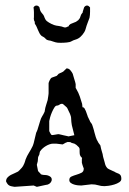

<svg xmlns="http://www.w3.org/2000/svg" viewBox="-20 -686 477 710"><path d="M289.6 -64Q289.1 -64.5 288.1 -67.1Q287.1 -69.8 286.1 -72.8Q285.2 -75.7 284.4 -78.1Q283.7 -80.6 283.7 -81.1Q282.7 -82.5 282.7 -85.2Q282.7 -87.9 282.7 -91.3Q282.7 -94.2 282.7 -97.2Q282.7 -100.1 283.7 -101.6Q276.9 -107.9 275.6 -113Q274.4 -118.2 274.4 -125V-135.3Q274.4 -136.2 273.4 -138.2Q272.5 -140.1 272 -141.1Q270.5 -142.1 266.4 -146.5Q262.2 -150.9 259.8 -151.9Q255.9 -155.3 250 -156.2Q244.1 -157.2 239.7 -160.6Q238.8 -160.6 235.1 -160.6Q231.4 -160.6 230.5 -161.1Q227.1 -160.2 222.4 -158Q217.8 -155.8 216.8 -154.8L211.9 -151.9L188 -154.8H176.3Q169.9 -154.8 163.1 -152.3Q156.2 -149.9 149.7 -146Q143.1 -142.1 137.5 -137Q131.8 -131.8 128.4 -126.5Q127.4 -125.5 126.5 -120.6Q125.5 -115.7 125.5 -114.7Q124.5 -111.8 122.6 -108.6Q120.6 -105.5 120.6 -101.6L119.6 -89.4L116.2 -76.7L120.6 -54.2Q120.6 -53.2 122.1 -51.8Q123.5 -50.3 125.5 -48.3Q130.9 -43 130.9 -42Q130.9 -41.5 132.6 -41Q134.3 -40.5 136.2 -40Q138.2 -39.6 140.1 -39.3Q142.1 -39.1 142.6 -39.1Q145.5 -39.1 150.4 -38.6Q155.3 -38.1 159.9 -36.1Q164.6 -34.2 168 -31Q171.4 -27.8 171.4 -22Q171.4 -16.1 167 -10.7Q162.6 -5.4 156.2 -3.4Q153.8 -2.9 148.4 -2Q143.1 -1 136.7 0.5Q130.4 2 124.5 3.2Q118.7 4.4 116.2 4.9L104.5 0L33.7 4.9Q27.3 3.9 22.7 2.9Q18.1 2 14.4 0Q10.7 -2 8.1 -5.4Q5.4 -8.8 2.4 -15.1Q2.4 -23.9 7.6 -29.5Q12.7 -35.2 20 -39.1Q27.3 -43 35.2 -46.1Q43 -49.3 47.9 -52.2Q47.9 -53.2 49.1 -54Q50.3 -54.7 51.3 -55.7Q55.7 -60.1 60.8 -65.9Q65.9 -71.8 68.4 -78.6Q68.8 -79.1 69.8 -81.5Q70.8 -84 71.8 -86.9Q72.8 -89.8 73.5 -92.3Q74.2 -94.7 74.2 -95.2Q79.6 -109.4 86.9 -120.8Q94.2 -132.3 99.6 -143.6Q100.1 -144 101.1 -146.5Q102.1 -148.9 103 -151.9Q104 -154.8 104.7 -157.2Q105.5 -159.7 105.5 -160.6L113.8 -195.3Q114.3 -195.8 115.2 -198Q116.2 -200.2 117.2 -202.6Q118.2 -205.1 118.9 -207Q119.6 -209 119.6 -209.5L128.4 -238.3Q131.3 -249 136 -256.1Q140.6 -263.2 145 -272.9L147.5 -287.1Q148.4 -289.1 149.4 -293.7Q150.4 -298.3 150.9 -298.8L156.2 -315.9Q156.2 -317.9 157 -321.3Q157.7 -324.7 158.2 -328.6Q158.7 -332.5 159.2 -336.2Q159.7 -339.8 159.7 -341.3V-378.4Q159.7 -379.9 160.9 -382.8Q162.1 -385.7 163.6 -388.9Q165 -392.1 167 -394.8Q168.9 -397.5 171.4 -398.9L188 -404.8Q189.5 -404.8 192.6 -408.4Q195.8 -412.1 196.8 -413.1L213.4 -420.9L226.1 -433.1Q234.4 -433.1 240 -426.5Q245.6 -419.9 249 -413.1Q249.5 -410.6 251.2 -405.3Q252.9 -399.9 254.6 -393.8Q256.3 -387.7 258.1 -382.3Q259.8 -377 259.8 -375V-360.8Q260.7 -359.9 261.7 -357.9Q262.7 -356 263.2 -355Q270 -343.8 274.9 -329.8Q279.8 -315.9 283.7 -301.8Q284.7 -292 284.9 -290.5Q285.2 -289.1 286.1 -289.1Q290.5 -289.1 292.7 -284.9Q294.9 -280.8 297.4 -275.4L303.2 -259.3Q303.2 -257.8 304.7 -254.6Q306.2 -251.5 308.1 -247.6Q310.1 -243.7 311.8 -240Q313.5 -236.3 314 -234.9Q314.5 -234.4 317.4 -230.5Q318.8 -228.5 319.8 -227.1Q320.3 -226.1 321.8 -221.9Q323.2 -217.8 324.7 -212.9Q326.2 -208 327.4 -203.9Q328.6 -199.7 328.6 -198.7Q331.1 -189 334.2 -179Q337.4 -168.9 342.8 -160.6Q342.8 -159.2 346.7 -154.5Q350.6 -149.9 351.1 -148.4L354 -135.3Q356 -127 357.9 -121.6Q359.9 -116.2 360.4 -110.8Q360.4 -109.4 361.6 -105Q362.8 -100.6 364.3 -95.5Q365.7 -90.3 366.9 -86.2Q368.2 -82 368.2 -81.1Q369.1 -75.7 373 -69.3Q377 -63 380.9 -61.5Q381.3 -61 384.5 -59.6Q387.7 -58.1 391.4 -56.4Q395 -54.7 398.2 -53.2Q401.4 -51.8 401.9 -51.8Q407.7 -47.9 412.8 -46.1Q418 -44.4 421.4 -42.2Q424.8 -40 426.8 -36.1Q428.7 -32.2 428.7 -24.4Q428.7 -17.1 420.9 -12Q413.1 -6.8 402.6 -3.7Q392.1 -0.5 381.6 1Q371.1 2.4 366.2 2.4Q353.5 2.4 343 -1Q332.5 -4.4 318.4 -4.4L280.3 0Q275.4 0 268.1 -0.7Q260.7 -1.5 253.7 -3.7Q246.6 -5.9 241.5 -9.8Q236.3 -13.7 236.3 -20.5Q236.3 -29.8 244.6 -33.4Q252.9 -37.1 262.9 -40Q272.9 -43 281.2 -47.1Q289.6 -51.3 289.6 -61.5ZM196.8 -189.9Q197.3 -189.9 200.4 -189.2Q203.6 -188.5 207.8 -187.5Q211.9 -186.5 216.1 -185.5Q220.2 -184.6 222.7 -184.1L233.9 -181.6Q234.4 -182.1 237.8 -182.6Q241.2 -183.1 245.1 -184.1L254.9 -186L245.6 -223.1Q244.6 -227.5 243.9 -235.1Q243.2 -242.7 243.2 -245.1Q243.2 -251.5 241.9 -256.1Q240.7 -260.7 238.8 -265.1Q236.8 -269.5 234.4 -274.2Q231.9 -278.8 229.5 -284.7Q228.5 -288.1 222.9 -292.5Q217.3 -296.9 213.4 -300.8Q211.9 -302.2 208.5 -302.2Q204.1 -302.2 199.7 -298.8Q195.3 -295.4 189.9 -295.4Q185.5 -295.4 180.9 -288.1Q176.3 -280.8 172.1 -271.2Q168 -261.7 165.3 -252.2Q162.6 -242.7 162.1 -238.3V-201.2Q163.1 -199.7 165 -195.3Q167 -190.9 168 -189.9Q168.9 -189 169.9 -187.7Q170.9 -186.5 172.9 -186.5Q173.8 -186.5 177.5 -187Q181.2 -187.5 185.1 -188.2Q189 -189 192.4 -189.5Q195.8 -189.9 196.8 -189.9ZM201.7 -527.8Q197.8 -527.8 193.8 -528.1Q189.9 -528.3 186.5 -529.3Q186.5 -529.3 183.1 -530.3Q179.7 -531.2 176 -532.5Q172.4 -533.7 169.4 -534.7Q166.5 -535.6 166.5 -535.6L160.2 -536.6Q153.3 -537.6 149.2 -542.2Q145 -546.9 141.6 -548.8L133.8 -553.2Q128.9 -557.6 126 -563.2Q123 -568.8 120.6 -574.7Q118.2 -580.6 115.5 -586.7Q112.8 -592.8 108.9 -598.1L108.4 -605.5L106 -610.4Q105 -613.3 105 -616.7L105.5 -622.6V-641.1Q105.5 -645 105 -649.9Q104.5 -654.8 104 -658.7Q108.4 -665.5 114.7 -665.5Q121.6 -665.5 126 -658.7Q127 -652.3 128.9 -647Q130.9 -641.6 136 -636.2Q141.1 -630.9 143.1 -625.5L143.6 -624L144 -622.6Q145.5 -618.7 147.5 -615Q149.4 -611.3 153.3 -607.9Q160.2 -602.5 169.9 -597.7Q179.7 -592.8 188 -591.3Q193.8 -590.3 198.2 -589.8Q202.6 -589.4 208 -587.9Q211.9 -586.9 214.6 -585.7Q217.3 -584.5 220.7 -584.5Q224.1 -584.5 225.6 -585.4Q229.5 -587.4 231 -587.9Q232.4 -588.4 233.4 -588.4L234.4 -590.3Q234.9 -591.3 235.4 -592.8L240.7 -597.2L261.2 -605.5L263.7 -607.4L270 -611.8Q271.5 -613.3 271.5 -614.3L272.9 -615.7Q275.9 -618.7 277.6 -625.5Q279.3 -632.3 283.7 -637.2L285.6 -639.2L286.1 -643.1L291 -658.7Q295.4 -665.5 301.8 -665.5Q305.7 -665.5 308.1 -663.3Q310.5 -661.1 313 -658.7V-642.6Q313 -637.2 312.5 -630.9Q312 -624.5 311 -620.1Q308.6 -612.8 305.2 -604.7Q301.8 -596.7 300.3 -591.3Q297.9 -584 296.4 -578.1Q294.9 -572.3 291.5 -566.9Q285.2 -556.6 277.3 -549.6Q269.5 -542.5 259.3 -539.6Q250.5 -537.1 244.4 -533.4Q238.3 -529.8 226.6 -528.8Q221.7 -528.3 216.8 -528.1Q211.9 -527.8 208 -527.8Z"/></svg>

Font: IM FELL English SC
Style: Regular
Weight: 400
Designer: Igino Marini
Foundry: Igino Marini
Version: 3.00